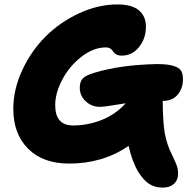

<svg xmlns="http://www.w3.org/2000/svg" viewBox="-20 -728 858 866"><path d="M430.2 -246.1Q393.6 -246.1 366.7 -271Q339.8 -295.9 339.8 -333Q339.8 -359.9 353.8 -374.3Q367.7 -388.7 405.8 -399.9Q525.9 -436 689 -439Q736.3 -439 762.2 -430.9Q788.1 -422.9 796.6 -409.2Q805.2 -395.5 805.2 -371.1Q805.2 -329.6 781.7 -301.3Q758.3 -272.9 713.9 -272.9Q714.4 -176.3 723.4 -126.2Q732.4 -76.2 756.8 -27.8Q773.9 8.3 778.6 22.2Q783.2 36.1 783.2 54.2Q783.2 84.5 764.4 101.3Q745.6 118.2 714.8 118.2Q677.7 118.2 652.3 101.1Q627 84 604 47.9Q575.2 -1 560.1 -69.8Q443.4 9.8 292 9.8Q173.8 9.8 106.9 -57.1Q40 -124 40 -236.8Q40 -325.2 80.6 -412.1Q121.1 -499 185.8 -563.5Q250.5 -627.9 336.7 -668Q422.9 -708 509.8 -708Q575.2 -708 606.7 -681.2Q638.2 -654.3 638.2 -607.9Q638.2 -554.7 607.2 -515.9Q576.2 -477.1 528.8 -477.1Q516.1 -477.1 507.6 -481Q499 -484.9 494.6 -490.2Q490.2 -495.6 486.3 -501Q482.4 -506.3 475.6 -510.3Q468.8 -514.2 458 -514.2Q401.4 -514.2 347.2 -471.9Q293 -429.7 261 -369.1Q229 -308.6 229 -253.9Q229 -162.1 309.1 -162.1Q377 -162.1 439.5 -187.3Q502 -212.4 546.9 -262.2Q529.3 -259.8 488.5 -252.9Q447.8 -246.1 430.2 -246.1Z"/></svg>

Font: Shantell Sans Normal
Style: Regular
Weight: 800
Designer: Stephen Nixon, Anya Danilova, Shantell Martin
Foundry: Arrow Type
Version: Version 1.006;[559af2be0]